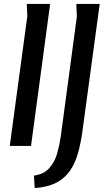

<svg xmlns="http://www.w3.org/2000/svg" viewBox="-20 -748 544 984"><path d="M117 -728H237L139 0H30L120 -665ZM371 -728H491L402 -72Q394 -14 380 36Q366 86 340 125Q314 164 270 187.5Q226 211 158 216L154 152Q205 145 233 113Q261 81 273 38Q285 -5 291 -46L374 -664Z"/></svg>

Font: Rosario SemiBold
Style: Italic
Weight: 600
Italic angle: -8.05°
Designer: Hector Gatti
Foundry: Omnibus Type
Version: Version 1.101; ttfautohint (v1.8.1.43-b0c9)